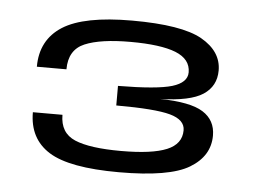

<svg xmlns="http://www.w3.org/2000/svg" viewBox="-34 -723 516 391"><g transform="rotate(5 223.5 -527.0)"><path d="M221.5 -371.5Q120 -371.5 78.2 -397.8Q36.5 -424 36.5 -478H97Q97 -441 127.5 -428Q158 -415 222 -415Q285.5 -415 315.5 -427.5Q345.5 -440 345.5 -468Q345.5 -489.5 314.8 -498Q284 -506.5 204.5 -506.5V-546.5Q284 -547 314.8 -556.2Q345.5 -565.5 345.5 -586.5Q345.5 -613.5 314.8 -625.8Q284 -638 222 -638Q161 -638 129 -624.5Q97 -611 97 -571H36.5Q36.5 -626 80 -653.8Q123.5 -681.5 221.5 -681.5Q323.5 -681.5 364.8 -658Q406 -634.5 406 -595.5Q406 -563.5 379.8 -546.2Q353.5 -529 292 -527.5Q354.5 -526.5 380.2 -510.2Q406 -494 406 -462.5Q406 -420.5 365.2 -396Q324.5 -371.5 221.5 -371.5Z"/></g></svg>

Font: Anybody ExtraExpanded Medium
Style: Regular
Weight: 500
Width: 8
Designer: Tyler Finck
Foundry: Etcetera Type Company
Version: Version 1.010; ttfautohint (v1.8.3) -l 8 -r 50 -G 200 -x 14 